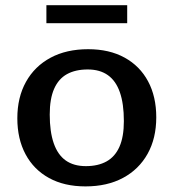

<svg xmlns="http://www.w3.org/2000/svg" viewBox="-20 -688 651 720"><path d="M302 -65Q348 -65 379.8 -82.8Q411.5 -100.5 428 -137.8Q444.5 -175 444.5 -234Q444.5 -299 429.5 -342Q414.5 -385 384.5 -406.2Q354.5 -427.5 309 -427.5Q263 -427.5 231.2 -410Q199.5 -392.5 183 -355Q166.5 -317.5 166.5 -258.5Q166.5 -194 181.5 -150.8Q196.5 -107.5 226.5 -86.2Q256.5 -65 302 -65ZM300.5 11Q221 11 163.8 -20.5Q106.5 -52 75.8 -109.5Q45 -167 45 -244.5Q45 -323 77.5 -381.2Q110 -439.5 169.5 -471.5Q229 -503.5 310.5 -503.5Q390 -503.5 447.2 -472Q504.5 -440.5 535.2 -383.2Q566 -326 566 -248Q566 -169.5 533.5 -111.2Q501 -53 441.5 -21Q382 11 300.5 11ZM154 -601V-668.5H457V-601Z"/></svg>

Font: Newsreader 9pt Medium
Style: Regular
Weight: 500
Designer: Hugues Gentile
Foundry: Production Type
Version: Version 1.003